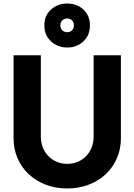

<svg xmlns="http://www.w3.org/2000/svg" viewBox="-20 -1059 764 1091"><path d="M362 -789C399 -789 430 -801 455 -825C479 -848 491 -878 491 -915C491 -951 479 -981 455 -1004C430 -1027 399 -1039 362 -1039C325 -1039 294 -1027 269 -1004C244 -981 232 -951 232 -915C232 -878 244 -848 269 -825C294 -801 325 -789 362 -789ZM362 -876C339 -876 323 -892 323 -915C323 -938 339 -954 362 -954C385 -954 400 -938 400 -915C400 -892 385 -876 362 -876ZM362 12C538 12 667 -109 667 -273V-745H512V-283C512 -194 449 -128 362 -128C276 -128 212 -194 212 -283V-745H57V-273C57 -109 186 12 362 12Z"/></svg>

Font: Plus Jakarta Sans ExtraBold
Style: Regular
Weight: 800
Designer: Gumpita Rahayu
Foundry: Tokotype
Version: Version 2.071;gftools[0.9.30]